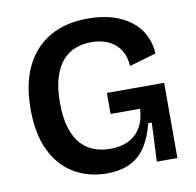

<svg xmlns="http://www.w3.org/2000/svg" viewBox="-77 -752 863 845"><g transform="rotate(-10 354.0 -330.0)"><path d="M334 13Q253 13 189 -24.5Q125 -62 88.5 -137Q52 -212 52 -324Q52 -406 72.5 -470Q93 -534 133.5 -579.5Q174 -625 233 -649Q292 -673 370 -673Q429 -673 476.5 -659Q524 -645 559 -618.5Q594 -592 613.5 -554.5Q633 -517 636 -470L516 -435Q514 -470 501.5 -495Q489 -520 468 -536.5Q447 -553 421 -560.5Q395 -568 366 -568Q329 -568 296 -556Q263 -544 238 -516Q213 -488 198.5 -442Q184 -396 184 -329Q184 -261 199 -214.5Q214 -168 239.5 -141Q265 -114 298 -102.5Q331 -91 367 -91Q415 -91 449 -107.5Q483 -124 503.5 -157.5Q524 -191 527 -242H395V-336H651V-222V0H559L567 -173H551Q536 -112 509 -70.5Q482 -29 439 -8Q396 13 334 13Z"/></g></svg>

Font: Bricolage Grotesque 48pt Condensed ExtraBold SemiBold
Style: Regular
Weight: 600
Version: Version 1.000;gftools[0.9.30]